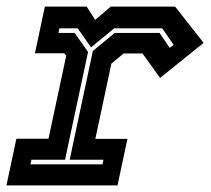

<svg xmlns="http://www.w3.org/2000/svg" viewBox="-22 -560 636 580"><path d="M-2.5 0 27.5 -141H124.5L178 -391.5L172 -399H83.5L113.5 -540H240L265.5 -500L312.5 -540H507L593 -430.5L461.5 -324.5L408.5 -398.5H351.5L314.5 -368L266 -140.5H363L333 0ZM70 -63.5H287.5L290.5 -77.5H188.5L258.5 -406L324.5 -460.5H460L490.5 -415.5L502.5 -424.5L468 -474.5H323L253 -417L212.5 -474.5H157.5L154.5 -460.5H203.5L244 -403L174.5 -77.5H73Z"/></svg>

Font: Tourney Thin
Style: Italic
Weight: 100
Italic angle: -12°
Designer: Tyler Finck
Foundry: Etcetera Type Co
Version: Version 1.015